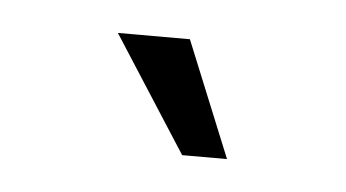

<svg xmlns="http://www.w3.org/2000/svg" viewBox="-25 -681 292 162"><g transform="rotate(5 120.5 -600.0)"><path d="M133 -551 70 -649H131L171 -551Z"/></g></svg>

Font: Ojuju
Style: Regular
Weight: 400
Designer: Chisaokwu Joboson, Mirko Velimirovic
Foundry: Udi Foundry
Version: Version 1.000